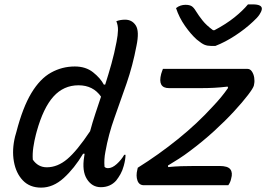

<svg xmlns="http://www.w3.org/2000/svg" viewBox="-20 -847 1217 878"><path d="M965 -637H945Q929 -637 916 -642Q903 -647 880 -666Q853 -690 826 -728.5Q799 -767 785 -810Q795 -818 806 -821.5Q817 -825 828 -825Q846 -825 856 -819Q866 -813 876 -796Q889 -775 906.5 -753Q924 -731 954 -709H961Q1014 -737 1052 -767.5Q1090 -798 1114 -827H1135Q1182 -827 1177 -803Q1175 -793 1166 -779.5Q1157 -766 1137 -748Q1101 -714 1055 -684Q1009 -654 965 -637ZM725 -532H1112Q1124 -532 1132 -520Q1140 -508 1142.5 -492Q1145 -476 1142 -462L1141 -456Q1138 -444 1114 -412.5Q1090 -381 1050.5 -338Q1011 -295 959 -247.5Q907 -200 848 -156Q823 -137 798 -121Q773 -105 748 -90L749 -83Q779 -86 808.5 -87Q838 -88 872 -88H984Q1022 -88 1033.5 -72.5Q1045 -57 1037 -30Q1034 -14 1024 0H638Q616 0 608.5 -21.5Q601 -43 608 -71L610 -80Q706 -140 794.5 -211.5Q883 -283 953 -360Q973 -381 990 -401.5Q1007 -422 1023 -445L1021 -451Q988 -447 958.5 -445.5Q929 -444 898 -444H753Q700 -444 717 -509Q719 -515 721 -521Q723 -527 725 -532ZM322 -543Q372 -543 405.5 -516.5Q439 -490 455 -460H461Q476 -507 489.5 -555Q503 -603 513 -656Q519 -687 519.5 -709Q520 -731 512 -750Q530 -757 552 -757Q584 -757 601 -730.5Q618 -704 604 -637Q587 -547 559 -466Q531 -385 503.5 -308.5Q476 -232 462 -153Q455 -118 458 -84Q464 -78 474 -78Q493 -78 514 -97Q535 -116 548 -139H554Q554 -118 546 -89Q540 -67 531 -51Q522 -35 511 -21Q484 9 441 9Q401 9 377.5 -28Q354 -65 365 -131Q366 -138 367 -144H360Q320 -77 271.5 -33Q223 11 168 11Q116 11 84.5 -22Q53 -55 43.5 -108.5Q34 -162 49 -223L55 -244Q84 -356 123.5 -421.5Q163 -487 213.5 -515Q264 -543 322 -543ZM130 -117Q154 -82 194 -82Q243 -82 287.5 -119.5Q332 -157 392 -247Q403 -288 416 -327Q429 -366 442 -405Q406 -457 339 -457Q271 -457 224.5 -405.5Q178 -354 148 -246L144 -231Q137 -204 132.5 -174Q128 -144 130 -117Z"/></svg>

Font: Recursive Sn Csl St
Style: Italic
Weight: 400
Italic angle: -15°
Version: Version 1.079;hotconv 1.0.112;makeotfexe 2.5.65598; ttfautoh